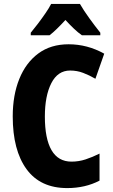

<svg xmlns="http://www.w3.org/2000/svg" viewBox="-20 -950 579 980"><path d="M338 -590Q275 -590 242 -525.5Q209 -461 209 -355Q209 -242 243 -183.5Q277 -125 345 -125Q382 -125 417 -136.5Q452 -148 488 -166V-28Q415 10 323 10Q186 10 115.5 -86.5Q45 -183 45 -356Q45 -464 78.5 -547Q112 -630 175.5 -677Q239 -724 330 -724Q426 -724 512 -676L467 -548Q436 -566 404.5 -578Q373 -590 338 -590ZM388 -930Q407 -897 435.5 -857.5Q464 -818 492 -783V-770H398Q378 -784 357.5 -803.5Q337 -823 314 -848Q291 -823 270.5 -803Q250 -783 233 -770H137V-783Q153 -802 173.5 -829Q194 -856 212.5 -883Q231 -910 241 -930Z"/></svg>

Font: Noto Sans Condensed ExtraBold
Style: Regular
Weight: 800
Width: 3
Designer: Monotype Design Team
Foundry: Monotype Imaging Inc.
Version: Version 2.013; ttfautohint (v1.8.4.7-5d5b)